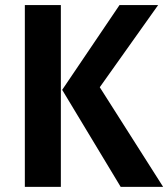

<svg xmlns="http://www.w3.org/2000/svg" viewBox="-20 -729 656 749"><path d="M217.4 0H76.9V-709.2H217.4ZM222.6 -378.5 446.2 -709.2H596.9L369.2 -388.7L616.4 0H450.8Z"/></svg>

Font: Fira Code SemiBold
Style: Regular
Weight: 600
Designer: Carrois Corporate, Edenspiekermann AG, Nikita Prokopov
Foundry: Carrois Corporate, Edenspiekermann AG, Nikita Prokopov
Version: Version 6.002